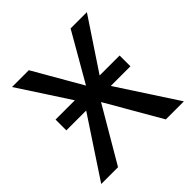

<svg xmlns="http://www.w3.org/2000/svg" viewBox="-144 -647 767 767"><g transform="rotate(-45 239.5 -263.0)"><path d="M310 -250 473 0H371L237 -232L101 0H6L171 -250H59V-311H168L28 -526H123L241 -321L359 -526H451L308 -311H421V-250Z"/></g></svg>

Font: FiraGO Book
Style: Regular
Weight: 350
Designer: bBox Type
Foundry: bBox Type GmbH
Version: Version 1.001;PS 001.001;hotconv 1.0.88;makeotf.lib2.5.64775